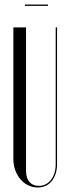

<svg xmlns="http://www.w3.org/2000/svg" viewBox="-20 -820 303 848"><path d="M95 -699V-65Q95 -34 110 -16.5Q125 1 151 1Q184 1 205 -25.5Q226 -52 226 -95V-699H232V-96Q232 -50 209 -21Q186 8 146 8Q124 8 104.5 -1.5Q85 -11 70.5 -28Q56 -45 47.5 -68Q39 -91 39 -118V-699ZM192 -794H90V-800H192Z"/></svg>

Font: Moniqa Cond Display
Style: Regular
Weight: 400
Width: 3
Designer: Rajesh Rajput
Foundry: Rajesh Rajput
Version: Version 1.000